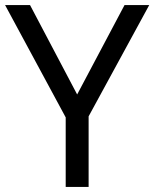

<svg xmlns="http://www.w3.org/2000/svg" viewBox="-20 -734 606 754"><path d="M283 -363 469 -714H566L328 -277V0H238V-273L0 -714H98Z"/></svg>

Font: Noto IKEA Latin
Style: Regular
Weight: 400
Designer: Monotype Design Team
Foundry: Monotype Imaging Inc.
Version: Version 1.0